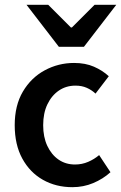

<svg xmlns="http://www.w3.org/2000/svg" viewBox="-20 -764 502 796"><path d="M280 12Q212 12 158 -18.5Q104 -49 72.5 -106.5Q41 -164 41 -245Q41 -327 75 -384.5Q109 -442 165.5 -472.5Q222 -503 287 -503Q334 -503 369.5 -487.5Q405 -472 431 -448L376 -376Q360 -391 339.5 -400Q319 -409 293 -409Q254 -409 224 -388.5Q194 -368 176.5 -331.5Q159 -295 159 -245Q159 -196 176 -159.5Q193 -123 222.5 -102.5Q252 -82 291 -82Q320 -82 345.5 -93Q371 -104 391 -121L438 -50Q407 -22 366.5 -5Q326 12 280 12ZM224 -570 90 -744H180L274 -650H278L372 -744H462L328 -570Z"/></svg>

Font: Source Sans 3 SemiBold
Style: Regular
Weight: 600
Designer: Paul D. Hunt
Foundry: Adobe
Version: Version 3.046;hotconv 1.0.118;makeotfexe 2.5.65603